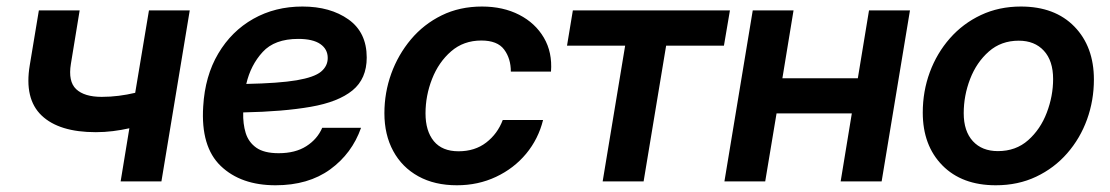

<svg xmlns="http://www.w3.org/2000/svg" viewBox="-20 -547 3346 579"><path d="M269 -148.4Q158.2 -148.4 105.5 -198.7Q52.7 -249 69.8 -350.6L97.2 -515.6H220.2L193.8 -354.5Q185.1 -301.3 209.7 -278.1Q234.4 -254.9 286.6 -254.9Q313 -254.9 337.9 -258.1Q362.8 -261.2 387.7 -267.1L429.2 -515.6H552.2L466.8 0H343.8L370.1 -160.2Q346.2 -154.8 320.6 -151.6Q294.9 -148.4 269 -148.4Z M811 11.7Q706.5 11.7 645.8 -46.4Q585 -104.5 592.8 -226.1Q598.1 -317.9 638.2 -385.5Q678.2 -453.1 743.9 -490.2Q809.6 -527.3 892.1 -527.3Q976.1 -527.3 1031 -488.3Q1085.9 -449.2 1085.9 -373.5Q1085.9 -309.6 1043 -274.4Q1000 -239.3 917 -224.9Q834 -210.4 713.4 -208Q712.4 -173.8 720.9 -146Q729.5 -118.2 752.9 -101.6Q776.4 -85 820.3 -85Q870.6 -85 903.8 -106.2Q937 -127.4 951.7 -161.6H1068.8Q1041.5 -84 975.6 -36.1Q909.7 11.7 811 11.7ZM722.7 -293.9Q821.3 -295.9 874.5 -304.9Q927.7 -314 948 -330.8Q968.3 -347.7 968.3 -372.1Q968.3 -398.9 945.8 -414.3Q923.3 -429.7 879.4 -429.7Q808.1 -429.7 772 -390.1Q735.8 -350.6 722.7 -293.9Z M1357.9 11.7Q1290.5 11.7 1241.5 -15.4Q1192.4 -42.5 1165.8 -91.6Q1139.2 -140.6 1139.2 -205.6Q1139.2 -267.6 1159.9 -325Q1180.7 -382.3 1219.2 -428.2Q1257.8 -474.1 1312 -500.7Q1366.2 -527.3 1433.6 -527.3Q1497.1 -527.3 1545.7 -502.4Q1594.2 -477.5 1620.1 -433.3Q1646 -389.2 1641.6 -331.1H1520.5Q1520.5 -370.6 1500.2 -397.7Q1480 -424.8 1431.6 -424.8Q1377.9 -424.8 1340.3 -392.1Q1302.7 -359.4 1283 -309.1Q1263.2 -258.8 1263.2 -205.1Q1263.2 -151.9 1288.3 -121.3Q1313.5 -90.8 1362.8 -90.8Q1412.1 -90.8 1446.3 -117.2Q1480.5 -143.6 1496.1 -185.1H1617.7Q1603.5 -127.9 1566.7 -83.5Q1529.8 -39.1 1475.8 -13.7Q1421.9 11.7 1357.9 11.7Z M1797.4 0 1865.2 -409.2H1689.9L1707.5 -515.6H2181.2L2163.1 -409.2H1988.8L1920.9 0Z M2373 -515.6 2339.4 -311H2566.9L2600.6 -515.6H2724.1L2638.7 0H2515.1L2548.8 -205.1H2321.8L2287.6 0H2164.6L2250 -515.6Z M2982.9 11.7Q2880.9 11.7 2821.8 -48.3Q2762.7 -108.4 2762.7 -207.5Q2762.7 -271.5 2783.9 -329.1Q2805.2 -386.7 2844.5 -431.4Q2883.8 -476.1 2938.2 -501.7Q2992.7 -527.3 3058.6 -527.3Q3161.1 -527.3 3220 -466.8Q3278.8 -406.2 3278.8 -307.1Q3278.8 -244.1 3258.1 -186.8Q3237.3 -129.4 3198.2 -84.7Q3159.2 -40 3104.7 -14.2Q3050.3 11.7 2982.9 11.7ZM2989.3 -91.3Q3043.5 -91.3 3080.6 -124.3Q3117.7 -157.2 3136.7 -207.3Q3155.8 -257.3 3155.8 -308.6Q3155.8 -363.8 3127.9 -394Q3100.1 -424.3 3052.2 -424.3Q2999 -424.3 2961.9 -391.6Q2924.8 -358.9 2905.5 -308.8Q2886.2 -258.8 2886.2 -205.6Q2886.2 -151.4 2913.8 -121.3Q2941.4 -91.3 2989.3 -91.3Z"/></svg>

Font: Inter Display SemiBold
Style: Italic
Weight: 600
Italic angle: -9.39999°
Designer: Rasmus Andersson
Foundry: rsms
Version: Version 4.000;git-a52131595